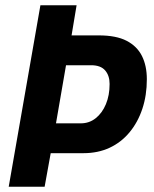

<svg xmlns="http://www.w3.org/2000/svg" viewBox="-20 -707 585 727"><path d="M13 0 133 -687H270L251 -573H354Q420 -573 459.5 -552.5Q499 -532 517.5 -495Q536 -458 536 -407Q536 -346 519 -295Q502 -244 470.5 -206Q439 -168 395 -147.5Q351 -127 296 -127H172L149 0ZM192 -240H286Q318 -240 342.5 -259.5Q367 -279 381 -312.5Q395 -346 395 -389Q395 -421 378 -440.5Q361 -460 325 -460H230Z"/></svg>

Font: Archivo Condensed
Style: Bold Italic
Weight: 700
Width: 3
Italic angle: -10°
Designer: Hector Gatti
Foundry: Omnibus-Type
Version: Version 2.001